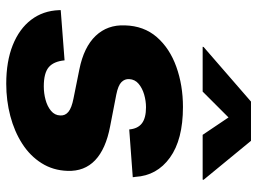

<svg xmlns="http://www.w3.org/2000/svg" viewBox="-124 -682 816 609"><g transform="rotate(90 284.5 -378.0)"><path d="M246.1 10.7Q175.3 10.7 123.5 -10Q71.8 -30.8 43.2 -68.4Q14.6 -106 12.7 -156.7Q12.7 -158.2 12.7 -159.4Q12.7 -160.6 12.7 -162.1L171.9 -174.3Q175.3 -139.6 193.8 -124Q212.4 -108.4 254.4 -108.4Q276.4 -108.4 297.1 -114Q317.9 -119.6 332 -131.3Q346.2 -143.1 346.7 -160.6Q347.7 -176.3 335.2 -186.5Q322.8 -196.8 293 -202.6L200.7 -221.2Q129.9 -235.4 94.2 -272.9Q58.6 -310.5 61 -365.7Q62.5 -425.8 98.1 -466.8Q133.8 -507.8 192.4 -528.8Q251 -549.8 319.8 -549.8Q423.3 -549.8 480.5 -508.5Q537.6 -467.3 541.5 -398.9Q542 -397 542.2 -394.8Q542.5 -392.6 542.5 -390.6L391.1 -379.4Q388.7 -406.7 371.6 -419.7Q354.5 -432.6 320.8 -432.6Q300.8 -432.6 280.5 -426.8Q260.3 -420.9 246.3 -409.2Q232.4 -397.5 231.4 -379.4Q230.5 -365.2 241 -354.7Q251.5 -344.2 280.3 -338.4L381.3 -318.8Q453.1 -305.2 488.8 -271.2Q524.4 -237.3 522.5 -183.6Q521 -137.7 498 -101.3Q475.1 -64.9 436.3 -40Q397.5 -15.1 348.4 -2.2Q299.3 10.7 246.1 10.7ZM271 -612.3H128.9L129.4 -615.2L302.7 -765.6H427.2L550.8 -615.2L550.3 -612.3H408.2L353 -694.3Z"/></g></svg>

Font: Inter 16pt ExtraBold
Style: Italic
Weight: 800
Italic angle: -9.3988°
Version: Version 4.001;git-66647c0bb